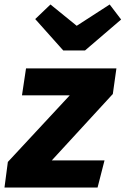

<svg xmlns="http://www.w3.org/2000/svg" viewBox="-50 -836 560 856"><path d="M453 -417 469 -531H66L48 -411H261L-15 -114L-30 0H385L416 -121H181ZM292 -721 175 -816 107 -751 232 -611H329L490 -749L439 -816Z"/></svg>

Font: Fira Sans OT
Style: Bold Italic
Weight: 700
Italic angle: -8°
Designer: Carrois Corporate & Edenspiekermann
Foundry: Carrois Corporate GbR & Edenspiekermann AG
Version: Version 2.001